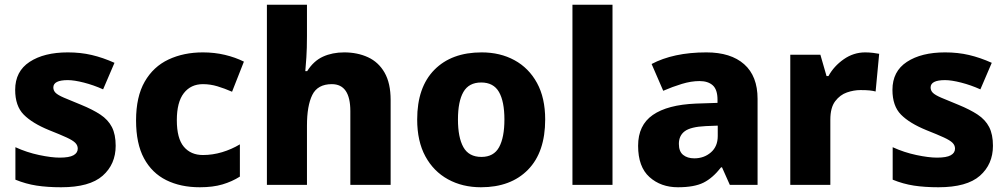

<svg xmlns="http://www.w3.org/2000/svg" viewBox="-20 -780 4250 810"><path d="M468 -165Q468 -87 413 -38.5Q358 10 238 10Q180 10 134.5 3Q89 -4 45 -22V-159Q93 -137 145 -126Q197 -115 232 -115Q272 -115 290 -125Q308 -135 308 -153Q308 -167 297.5 -177.5Q287 -188 261 -200Q235 -212 187 -231Q116 -260 80 -296.5Q44 -333 44 -401Q44 -479 105 -519Q166 -559 266 -559Q320 -559 367 -548Q414 -537 463 -515L415 -403Q375 -421 334 -431.5Q293 -442 266 -442Q205 -442 205 -411Q205 -398 214.5 -388.5Q224 -379 249.5 -368Q275 -357 322 -338Q371 -318 403.5 -296.5Q436 -275 452 -244Q468 -213 468 -165Z M823 10Q742 10 681.5 -20Q621 -50 587.5 -112Q554 -174 554 -272Q554 -372 590.5 -435.5Q627 -499 691 -529Q755 -559 836 -559Q885 -559 929 -548.5Q973 -538 1009 -520L959 -393Q927 -407 897 -416Q867 -425 836 -425Q785 -425 755.5 -387Q726 -349 726 -273Q726 -196 755.5 -161Q785 -126 836 -126Q877 -126 917 -138Q957 -150 992 -171V-35Q959 -14 918.5 -2Q878 10 823 10Z M1275 -628Q1275 -575 1272.5 -538Q1270 -501 1268 -480H1276Q1303 -523 1342.5 -541Q1382 -559 1432 -559Q1488 -559 1532.5 -538.5Q1577 -518 1602.5 -473.5Q1628 -429 1628 -358V0H1458V-311Q1458 -425 1380 -425Q1320 -425 1297.5 -379.5Q1275 -334 1275 -250V0H1106V-760H1275Z M2280 -276Q2280 -138 2207.5 -64Q2135 10 2009 10Q1931 10 1870 -23.5Q1809 -57 1774.5 -120.5Q1740 -184 1740 -276Q1740 -412 1812.5 -485.5Q1885 -559 2012 -559Q2090 -559 2150.5 -526Q2211 -493 2245.5 -430Q2280 -367 2280 -276ZM1912 -276Q1912 -200 1935 -159Q1958 -118 2011 -118Q2063 -118 2085.5 -159Q2108 -200 2108 -276Q2108 -352 2085 -392Q2062 -432 2010 -432Q1958 -432 1935 -392Q1912 -352 1912 -276Z M2564 0H2395V-760H2564Z M2960 -559Q3063 -559 3119.5 -509Q3176 -459 3176 -363V0H3059L3026 -74H3022Q2987 -29 2948 -9.5Q2909 10 2840 10Q2768 10 2720 -33Q2672 -76 2672 -165Q2672 -252 2734 -295Q2796 -338 2916 -343L3007 -346V-359Q3007 -402 2987 -420Q2967 -438 2931 -438Q2896 -438 2856.5 -426Q2817 -414 2778 -397L2729 -510Q2774 -534 2832 -546.5Q2890 -559 2960 -559ZM2957 -248Q2894 -245 2869 -226.5Q2844 -208 2844 -173Q2844 -141 2862 -126.5Q2880 -112 2909 -112Q2950 -112 2979 -137Q3008 -162 3008 -206V-250Z M3630 -559Q3646 -559 3663 -557Q3680 -555 3689 -553L3674 -394Q3663 -397 3648.5 -398.5Q3634 -400 3610 -400Q3582 -400 3553 -390Q3524 -380 3503.5 -353Q3483 -326 3483 -275V0H3314V-549H3441L3467 -459H3475Q3498 -501 3539.5 -530Q3581 -559 3630 -559Z M4169 -165Q4169 -87 4114 -38.5Q4059 10 3939 10Q3881 10 3835.5 3Q3790 -4 3746 -22V-159Q3794 -137 3846 -126Q3898 -115 3933 -115Q3973 -115 3991 -125Q4009 -135 4009 -153Q4009 -167 3998.5 -177.5Q3988 -188 3962 -200Q3936 -212 3888 -231Q3817 -260 3781 -296.5Q3745 -333 3745 -401Q3745 -479 3806 -519Q3867 -559 3967 -559Q4021 -559 4068 -548Q4115 -537 4164 -515L4116 -403Q4076 -421 4035 -431.5Q3994 -442 3967 -442Q3906 -442 3906 -411Q3906 -398 3915.5 -388.5Q3925 -379 3950.5 -368Q3976 -357 4023 -338Q4072 -318 4104.5 -296.5Q4137 -275 4153 -244Q4169 -213 4169 -165Z"/></svg>

Font: Noto Sans Meetei Mayek ExtraBold
Style: Regular
Weight: 800
Designer: Monotype Design Team and Neelakash Kshetrimayum
Foundry: Monotype Imaging Inc.
Version: Version 2.002; ttfautohint (v1.8.4.7-5d5b)